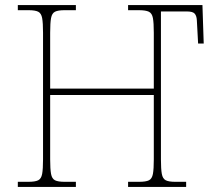

<svg xmlns="http://www.w3.org/2000/svg" viewBox="-20 -734 854 754"><path d="M50 0V-20H91Q118 -20 130 -26Q142 -32 145.5 -51Q149 -70 149 -108V-605Q149 -644 145.5 -663Q142 -682 130 -688Q118 -694 92 -694H50V-714H278V-694H234Q208 -694 196 -688Q184 -682 180.5 -663Q177 -644 177 -605V-386H584V-605Q584 -644 580.5 -663Q577 -682 564.5 -688Q552 -694 525 -694H483V-714H775L780 -563H758L753 -655Q752 -672 744.5 -680.5Q737 -689 714 -689H612V-108Q612 -70 615.5 -51Q619 -32 631 -26Q643 -20 668 -20H711V0H483V-20H526Q553 -20 565 -26Q577 -32 580.5 -51Q584 -70 584 -108V-361H177V-108Q177 -70 180.5 -51Q184 -32 196 -26Q208 -20 234 -20H278V0Z"/></svg>

Font: Noto Serif Thin
Style: Regular
Weight: 100
Designer: Monotype Design Team
Foundry: Monotype Imaging Inc.
Version: Version 2.015